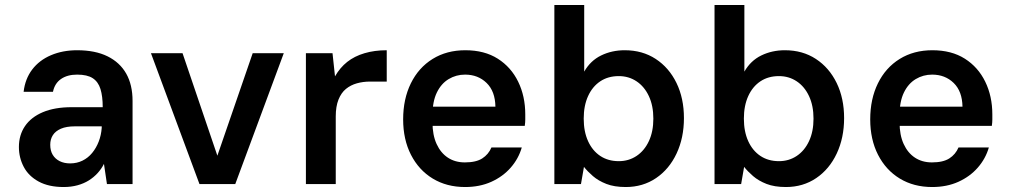

<svg xmlns="http://www.w3.org/2000/svg" viewBox="-20 -740 4057 772"><path d="M236 12Q176 12 135.5 -10Q95 -32 75.5 -69Q56 -106 56 -149Q56 -197 80.5 -233Q105 -269 152.5 -289Q200 -309 268 -309H393Q393 -353 384 -382Q375 -411 353 -425.5Q331 -440 290 -440Q251 -440 225.5 -422.5Q200 -405 193 -371H75Q81 -423 109.5 -460.5Q138 -498 185 -518Q232 -538 290 -538Q363 -538 412.5 -513.5Q462 -489 487.5 -444Q513 -399 513 -334V0H410L398 -81Q388 -61 372.5 -44Q357 -27 337 -14.5Q317 -2 291.5 5Q266 12 236 12ZM262 -83Q289 -83 311.5 -94Q334 -105 350.5 -125Q367 -145 377 -171Q387 -197 389 -226V-232H281Q247 -232 225 -222.5Q203 -213 192.5 -196.5Q182 -180 182 -158Q182 -134 192 -117.5Q202 -101 220 -92Q238 -83 262 -83Z M782 0 587 -526H714L854 -114L996 -526H1121L926 0Z M1210 0V-526H1317L1327 -433Q1347 -468 1376 -491Q1405 -514 1445.5 -526Q1486 -538 1535 -538V-412H1468Q1440 -412 1415 -405Q1390 -398 1371 -382.5Q1352 -367 1341 -339.5Q1330 -312 1330 -272V0Z M1850 12Q1776 12 1720 -22Q1664 -56 1632.5 -117.5Q1601 -179 1601 -260Q1601 -342 1632 -405Q1663 -468 1719.5 -503Q1776 -538 1851 -538Q1928 -538 1981.5 -504Q2035 -470 2063.5 -411.5Q2092 -353 2092 -280Q2092 -270 2092 -259Q2092 -248 2090 -234H1687V-311H1972Q1971 -373 1936.5 -406.5Q1902 -440 1850 -440Q1814 -440 1784 -422Q1754 -404 1736.5 -368Q1719 -332 1719 -277V-248Q1719 -197 1735.5 -161Q1752 -125 1781 -106Q1810 -87 1849 -87Q1894 -87 1919 -103Q1944 -119 1956 -147H2078Q2065 -102 2033.5 -66Q2002 -30 1955.5 -9Q1909 12 1850 12Z M2496 12Q2450 12 2418 -0.5Q2386 -13 2364 -32Q2342 -51 2328 -69L2316 0H2209V-720H2329V-452Q2354 -496 2397 -517Q2440 -538 2492 -538Q2563 -538 2616.5 -503Q2670 -468 2700 -406.5Q2730 -345 2730 -265Q2730 -186 2700.5 -123Q2671 -60 2618 -24Q2565 12 2496 12ZM2468 -92Q2508 -92 2539.5 -113Q2571 -134 2589 -172.5Q2607 -211 2607 -263Q2607 -315 2589 -353.5Q2571 -392 2539.5 -413Q2508 -434 2468 -434Q2425 -434 2393.5 -413Q2362 -392 2344.5 -353.5Q2327 -315 2327 -263Q2327 -211 2344.5 -172.5Q2362 -134 2393.5 -113Q2425 -92 2468 -92Z M3140 12Q3094 12 3062 -0.5Q3030 -13 3008 -32Q2986 -51 2972 -69L2960 0H2853V-720H2973V-452Q2998 -496 3041 -517Q3084 -538 3136 -538Q3207 -538 3260.5 -503Q3314 -468 3344 -406.5Q3374 -345 3374 -265Q3374 -186 3344.5 -123Q3315 -60 3262 -24Q3209 12 3140 12ZM3112 -92Q3152 -92 3183.5 -113Q3215 -134 3233 -172.5Q3251 -211 3251 -263Q3251 -315 3233 -353.5Q3215 -392 3183.5 -413Q3152 -434 3112 -434Q3069 -434 3037.5 -413Q3006 -392 2988.5 -353.5Q2971 -315 2971 -263Q2971 -211 2988.5 -172.5Q3006 -134 3037.5 -113Q3069 -92 3112 -92Z M3728 12Q3654 12 3598 -22Q3542 -56 3510.5 -117.5Q3479 -179 3479 -260Q3479 -342 3510 -405Q3541 -468 3597.5 -503Q3654 -538 3729 -538Q3806 -538 3859.5 -504Q3913 -470 3941.5 -411.5Q3970 -353 3970 -280Q3970 -270 3970 -259Q3970 -248 3968 -234H3565V-311H3850Q3849 -373 3814.5 -406.5Q3780 -440 3728 -440Q3692 -440 3662 -422Q3632 -404 3614.5 -368Q3597 -332 3597 -277V-248Q3597 -197 3613.5 -161Q3630 -125 3659 -106Q3688 -87 3727 -87Q3772 -87 3797 -103Q3822 -119 3834 -147H3956Q3943 -102 3911.5 -66Q3880 -30 3833.5 -9Q3787 12 3728 12Z"/></svg>

Font: DM Sans 9pt SemiBold
Style: Regular
Weight: 600
Version: Version 4.004;gftools[0.9.30]